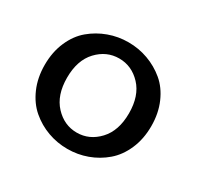

<svg xmlns="http://www.w3.org/2000/svg" viewBox="-97 -849 635 619"><g transform="rotate(30 221.0 -540.0)"><path d="M37.4 -453.6Q20.5 -492.2 20.5 -540Q20.5 -587.9 37.4 -626.5Q54.2 -665 82.5 -688.7Q110.8 -712.4 145.8 -725.1Q180.7 -737.8 218.8 -737.8Q256.8 -737.8 291.7 -725.1Q326.7 -712.4 355 -688.7Q383.3 -665 400.1 -626.5Q417 -587.9 417 -540Q417 -492.2 400.1 -453.6Q383.3 -415 355 -390.9Q326.7 -366.7 291.7 -354Q256.8 -341.3 218.8 -341.3Q180.7 -341.3 145.8 -354Q110.8 -366.7 82.5 -390.9Q54.2 -415 37.4 -453.6ZM137.7 -641.4Q103.5 -605 103.5 -540Q103.5 -475.1 137.7 -438.5Q171.9 -401.9 218.8 -401.9Q265.6 -401.9 299.8 -438.5Q334 -475.1 334 -540Q334 -605 299.8 -641.4Q265.6 -677.7 218.8 -677.7Q171.9 -677.7 137.7 -641.4Z"/></g></svg>

Font: Coustard
Style: Regular
Weight: 400
Foundry: vernon adams
Version: Version 1.001